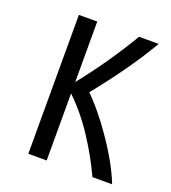

<svg xmlns="http://www.w3.org/2000/svg" viewBox="-103 -600 605 678"><g transform="rotate(20 199.5 -261.0)"><path d="M79 0V-522H148V-295Q193 -351 233.5 -410Q274 -469 305 -522H379Q340 -456 297 -396Q254 -336 207 -278Q244 -241 279.5 -194Q315 -147 345 -97.5Q375 -48 394 0H320Q289 -67 245.5 -133.5Q202 -200 148 -252V0Z"/></g></svg>

Font: Ubuntu Sans Condensed
Style: Regular
Weight: 400
Width: 3
Designer: Dalton Maag Ltd
Foundry: Dalton Maag Ltd
Version: Version 1.006; ttfautohint (v1.8.4.7-5d5b)